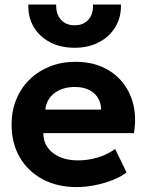

<svg xmlns="http://www.w3.org/2000/svg" viewBox="-20 -784 627 820"><path d="M307 15Q224.5 15 162 -18.5Q99.5 -52 64.5 -112Q29.5 -172 29.5 -252.5Q29.5 -311 49.8 -360Q70 -409 106.8 -444.8Q143.5 -480.5 193.2 -500.2Q243 -520 302.5 -520Q368 -520 418.8 -497Q469.5 -474 503 -432.8Q536.5 -391.5 549.8 -336Q563 -280.5 552 -215.5H165Q165 -180.5 183.2 -154.5Q201.5 -128.5 234.8 -113.8Q268 -99 312.5 -99Q356.5 -99 396.5 -111Q436.5 -123 472 -147.5L520.5 -47.5Q496.5 -29 460.5 -14.8Q424.5 -0.5 384.2 7.2Q344 15 307 15ZM173.5 -316H412Q410.5 -360.5 380.8 -386.5Q351 -412.5 299 -412.5Q247 -412.5 212.8 -386.5Q178.5 -360.5 173.5 -316ZM299 -580Q239 -580 194 -603.5Q149 -627 124.2 -668.5Q99.5 -710 101 -764.5H220Q218.5 -724.5 240 -700.2Q261.5 -676 299 -676Q336.5 -676 357.8 -700.2Q379 -724.5 377 -764.5H496.5Q498 -711 473 -669.2Q448 -627.5 403 -603.8Q358 -580 299 -580Z"/></svg>

Font: Geologica SemiBold
Style: Regular
Weight: 600
Designer: Sindre Bremnes, Frode Helland
Foundry: Monokrom Skriftforlag AS
Version: Version 1.010;gftools[0.9.28]